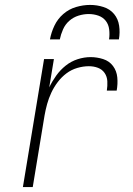

<svg xmlns="http://www.w3.org/2000/svg" viewBox="-20 -760 540 780"><path d="M73 0 159 -520H199L180 -405Q192 -430 208.5 -453Q225 -476 247 -493.5Q269 -511 295.5 -519.5Q322 -528 348 -528Q374 -528 399 -520Q424 -512 439 -492Q454 -472 456.5 -445.5Q459 -419 454 -392H414Q417 -411 416 -430Q415 -449 405 -463.5Q395 -478 378 -484.5Q361 -491 341 -491Q318 -491 294 -484Q270 -477 250 -462Q230 -447 214.5 -426.5Q199 -406 188.5 -383.5Q178 -361 171.5 -337.5Q165 -314 161 -291L113 0ZM183 -600Q188 -628 201 -655.5Q214 -683 237 -703Q260 -723 289 -731.5Q318 -740 346 -740Q374 -740 400.5 -731.5Q427 -723 443.5 -703Q460 -683 464 -655.5Q468 -628 463 -600H423Q426 -620 423.5 -640.5Q421 -661 409.5 -675.5Q398 -690 379.5 -696.5Q361 -703 340 -703Q320 -703 299 -696.5Q278 -690 261.5 -675.5Q245 -661 236 -640.5Q227 -620 223 -600Z"/></svg>

Font: Iosevka SS04 Extralight
Style: Italic
Weight: 200
Italic angle: -9°
Monospace: yes
Designer: Belleve Invis
Foundry: Belleve Invis
Version: Version 19.0.0; ttfautohint (v1.8.4)